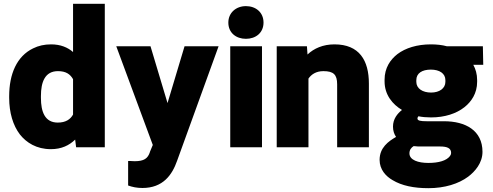

<svg xmlns="http://www.w3.org/2000/svg" viewBox="-20 -770 2576 1004"><path d="M28 -258C28 -181 48 -114 84 -67C118 -24 171 10 246 10C302 10 342 -10 373 -40L378 0H528V-750H362V-498C334 -522 297 -538 247 -538C212 -538 181 -531 153 -517C68 -476 28 -383 28 -267ZM194 -258V-268C194 -341 215 -398 283 -398C325 -398 347 -382 362 -356V-171C348 -146 324 -129 282 -129C215 -129 194 -185 194 -258Z M588 -528 779 -12 764 24V25C753 59 733 73 684 73C678 73 671 72 663 72H650V200C672 208 696 213 725 213C832 213 880 145 906 71L1123 -528H945L856 -231L767 -528Z M1174 -652C1174 -598 1215 -567 1266 -567C1318 -567 1358 -599 1358 -652C1358 -705 1318 -738 1266 -738C1214 -738 1174 -703 1174 -652ZM1184 0H1350V-528H1184Z M1427 0H1593V-359C1608 -381 1633 -398 1671 -398C1724 -398 1743 -380 1743 -329V0H1909V-333C1909 -454 1859 -538 1729 -538C1669 -538 1622 -517 1588 -485L1585 -528H1427Z M1965 66C1965 117 1998 152 2033 172C2081 201 2144 214 2220 214C2306 214 2378 191 2428 154C2464 127 2503 82 2503 24C2503 -88 2414 -136 2302 -136H2212C2179 -136 2163 -139 2163 -150C2163 -155 2165 -158 2168 -162C2187 -158 2210 -156 2234 -156C2306 -156 2366 -176 2408 -209C2445 -238 2475 -282 2475 -342V-351C2475 -383 2467 -409 2455 -431H2507L2505 -528H2317C2292 -535 2262 -538 2233 -538C2161 -538 2100 -519 2058 -487C2021 -458 1991 -415 1991 -353V-344C1991 -274 2033 -224 2082 -195C2058 -176 2035 -148 2035 -108C2035 -86 2041 -69 2051 -54C2011 -31 1965 2 1965 66ZM2121 32C2121 14 2130 2 2143 -6C2155 -4 2172 -4 2186 -4H2281C2319 -4 2339 5 2339 30C2339 35 2337 41 2333 46C2315 70 2274 82 2220 82C2167 82 2121 67 2121 32ZM2157 -342V-351C2157 -387 2187 -406 2233 -406C2278 -406 2309 -386 2309 -351V-342C2309 -308 2278 -286 2234 -286C2190 -286 2157 -307 2157 -342Z"/></svg>

Font: Asimov Pro
Style: Ult
Weight: 900
Designer: Google
Version: Version 2.000980; 2014